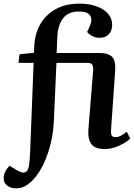

<svg xmlns="http://www.w3.org/2000/svg" viewBox="-67 -802 736 1051"><path d="M22 229Q-8 229 -27.5 214Q-47 199 -47 174Q-47 139 -15 105L26 130Q57 149 73.5 139.5Q90 130 93 96Q96 69 97.5 39.5Q99 10 100 -21L117 -458H34L40 -505L119 -513L121 -557Q125 -621 155 -672Q185 -723 239 -752.5Q293 -782 368 -782Q447 -782 497 -750Q547 -718 547 -665Q547 -635 529 -615Q511 -595 477 -595Q457 -595 439 -604Q421 -613 410 -627L425 -660Q440 -694 426.5 -716.5Q413 -739 364 -739Q307 -739 278.5 -702Q250 -665 247 -603L243 -512H476Q526 -512 547 -490.5Q568 -469 563 -408L541 -95Q539 -72 544 -61.5Q549 -51 565 -51Q591 -51 627 -81L646 -43Q623 -22 584 -4Q545 14 506 14Q453 14 433 -13.5Q413 -41 417 -94L443 -418Q444 -440 437.5 -449Q431 -458 412 -458H242L228 -142Q224 -52 198 28.5Q172 109 129 165Q107 193 80 211Q53 229 22 229Z"/></svg>

Font: Literata 36pt SemiBold
Style: Italic
Weight: 600
Italic angle: -2°
Designer: Latin by Veronika Burian and Jose Scaglione. Greek by Irene Vlachou. Cyrillic by Vera Evstafieva
Foundry: TypeTogether
Version: Version 3.002